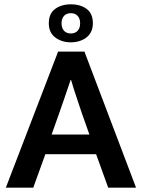

<svg xmlns="http://www.w3.org/2000/svg" viewBox="-20 -869 658 889"><path d="M206 -761Q206 -806 235 -827.5Q264 -849 308 -849Q353 -849 381.5 -827.5Q410 -806 410 -761Q410 -738 401.5 -721.5Q393 -705 379 -694.5Q365 -684 346.5 -678.5Q328 -673 308 -673Q266 -673 236 -695.5Q206 -718 206 -761ZM265 -761Q265 -739 276.5 -726.5Q288 -714 308 -714Q328 -714 339.5 -726.5Q351 -739 351 -761Q351 -783 339.5 -795.5Q328 -808 308 -808Q288 -808 276.5 -795.5Q265 -783 265 -761ZM219 -246H394L361 -339Q347 -381 334.5 -418Q322 -455 309 -499H307Q293 -458 280 -419.5Q267 -381 252 -339ZM249 -630H371L610 0H481L425 -155H190L134 0H7Z"/></svg>

Font: Ek Mukta SemiBold
Style: Regular
Weight: 600
Designer: Girish Dalvi and Yashodeep Gholap
Foundry: Ek Type
Version: Version 2.538;PS 1.002;hotconv 16.6.51;makeotf.lib2.5.65220;